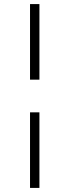

<svg xmlns="http://www.w3.org/2000/svg" viewBox="-20 -720 340 940"><path d="M127 -170H173V200H127ZM127 -700H173V-330H127Z"/></svg>

Font: PT Root UI Web Light
Style: Regular
Weight: 300
Designer: Vitaly Kuzmin
Foundry: ParaType Ltd.
Version: Version 1.000W